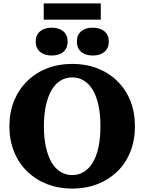

<svg xmlns="http://www.w3.org/2000/svg" viewBox="-20 -1094 845 1124"><path d="M403 10Q323 10 256 -16Q189 -42 139.5 -90Q90 -138 62.5 -205.5Q35 -273 35 -355Q35 -437 62.5 -504Q90 -571 139.5 -619.5Q189 -668 256 -694Q323 -720 403 -720Q483 -720 550 -694Q617 -668 666.5 -619.5Q716 -571 743 -504Q770 -437 770 -355Q770 -273 743 -205.5Q716 -138 666.5 -90Q617 -42 550 -16Q483 10 403 10ZM403 -69Q440 -69 470.5 -87.5Q501 -106 523 -142.5Q545 -179 556.5 -232.5Q568 -286 568 -355Q568 -424 556.5 -477.5Q545 -531 523 -567.5Q501 -604 470.5 -622.5Q440 -641 403 -641Q366 -641 335 -622.5Q304 -604 282.5 -567.5Q261 -531 249 -477.5Q237 -424 237 -355Q237 -286 249 -232.5Q261 -179 282.5 -142.5Q304 -106 335 -87.5Q366 -69 403 -69ZM376 -851Q376 -812 351 -790.5Q326 -769 283 -769Q240 -769 214.5 -790.5Q189 -812 189 -851Q189 -889 214.5 -910.5Q240 -932 283 -932Q326 -932 351 -910.5Q376 -889 376 -851ZM617 -851Q617 -812 591.5 -790.5Q566 -769 523 -769Q480 -769 455 -790.5Q430 -812 430 -851Q430 -889 455 -910.5Q480 -932 523 -932Q566 -932 591.5 -910.5Q617 -889 617 -851ZM236 -1074H570V-979H236Z"/></svg>

Font: Roboto Serif 36pt
Style: Bold
Weight: 700
Version: Version 1.008